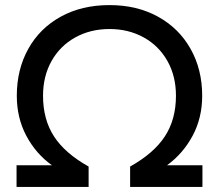

<svg xmlns="http://www.w3.org/2000/svg" viewBox="-20 -734 860 754"><path d="M45 -85H184Q121 -130 83.5 -200.5Q46 -271 46 -358Q46 -461 91 -542Q136 -623 218.5 -668.5Q301 -714 410 -714Q518 -714 600.5 -668.5Q683 -623 728.5 -542Q774 -461 774 -358Q774 -271 736.5 -201Q699 -131 636 -85H775V0H491V-80Q584 -132 627.5 -198.5Q671 -265 671 -358Q671 -435 637.5 -494.5Q604 -554 544.5 -587Q485 -620 410 -620Q335 -620 275.5 -587Q216 -554 182.5 -494.5Q149 -435 149 -358Q149 -265 192 -198.5Q235 -132 328 -80V0H45Z"/></svg>

Font: Prompt
Style: Regular
Weight: 400
Designer: Katatrad Team
Foundry: CadsonDemak
Version: Version 1.001